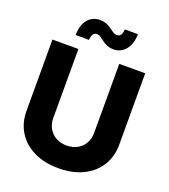

<svg xmlns="http://www.w3.org/2000/svg" viewBox="-167 -1062 1048 1192"><g transform="rotate(20 357.0 -466.0)"><path d="M357.4 10.7Q264.6 10.7 195.8 -22.7Q127 -56.2 88.9 -116.5Q50.8 -176.8 50.8 -256.8V-727.5H222.2V-271.5Q222.2 -232.9 239.3 -203.1Q256.3 -173.3 286.6 -156.2Q316.9 -139.2 357.4 -139.2Q397.5 -139.2 428 -156.2Q458.5 -173.3 475.3 -203.1Q492.2 -232.9 492.2 -271.5V-727.5H663.6V-256.8Q663.6 -176.3 625.5 -116Q587.4 -55.7 518.6 -22.5Q449.7 10.7 357.4 10.7ZM427.2 -799.8Q401.9 -799.8 383.1 -807.9Q364.3 -815.9 350.1 -826.9Q335.9 -837.9 323.7 -845.9Q311.5 -854 298.8 -854Q282.7 -854 274.2 -840.6Q265.6 -827.1 264.6 -803.2H176.3Q177.7 -872.1 208.7 -907.5Q239.7 -942.9 287.1 -942.9Q312.5 -942.9 331.3 -935.1Q350.1 -927.2 364.3 -916.7Q378.4 -906.2 390.6 -898.2Q402.8 -890.1 415.5 -890.1Q434.1 -890.1 442.1 -903.1Q450.2 -916 451.2 -940.4H538.1Q536.6 -872.6 505.1 -836.2Q473.6 -799.8 427.2 -799.8Z"/></g></svg>

Font: Inter 24pt ExtraBold
Style: Regular
Weight: 800
Designer: Rasmus Andersson
Foundry: rsms
Version: Version 4.001;git-66647c0bb